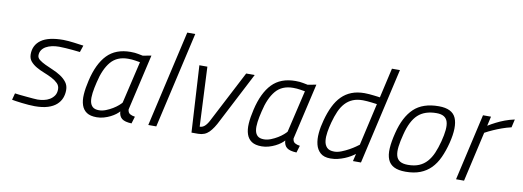

<svg xmlns="http://www.w3.org/2000/svg" viewBox="-58 -1065 3863 1418"><g transform="rotate(10 1873.0 -356.0)"><path d="M496 -443Q467 -446 439 -449Q415 -451 388 -453Q361 -455 339 -455Q310 -455 285 -449.5Q260 -444 240.5 -433Q221 -422 210 -405Q199 -388 199 -366Q199 -347 217 -333Q235 -319 262.5 -306Q290 -293 322 -279.5Q354 -266 381.5 -248Q409 -230 427 -206Q445 -182 445 -148Q445 -116 434 -88Q423 -60 398.5 -38Q374 -16 334 -3.5Q294 9 236 9Q216 9 190 7Q164 5 139 2Q114 -1 93.5 -4Q73 -7 64 -9L77 -59Q88 -57 112.5 -54.5Q137 -52 164 -49.5Q191 -47 214.5 -45Q238 -43 248 -43Q270 -43 294.5 -48Q319 -53 339 -65Q359 -77 372 -96Q385 -115 385 -144Q385 -170 367 -188Q349 -206 322 -220Q295 -234 263 -246.5Q231 -259 204 -274.5Q177 -290 159 -311Q141 -332 141 -364Q141 -433 195 -471.5Q249 -510 361 -510Q379 -510 400 -508Q421 -506 442 -503.5Q463 -501 482 -498Q501 -495 513 -494Z M924 -88Q926 -64 941 -55Q956 -46 979 -43L963 10Q912 8 890 -9.5Q868 -27 866 -63Q857 -52 840.5 -39.5Q824 -27 802 -16Q780 -5 754 2.5Q728 10 701 10Q653 10 626 -8Q599 -26 587.5 -59.5Q576 -93 579 -140Q582 -187 596 -246Q626 -376 690 -442.5Q754 -509 865 -509Q899 -509 922 -504Q945 -499 958 -497L1021 -509ZM709 -44Q734 -44 760.5 -54.5Q787 -65 810 -79Q833 -93 849.5 -107.5Q866 -122 872 -130L946 -446Q932 -448 909 -452Q886 -456 856 -456Q773 -456 726.5 -401Q680 -346 657 -244Q646 -199 641 -162Q636 -125 640.5 -99Q645 -73 661 -58.5Q677 -44 709 -44Z M1252 -722H1312L1147 0H1087Z M1442 -500 1463 -54Q1480 -53 1496.5 -65.5Q1513 -78 1529 -107L1733 -500H1797L1603 -125Q1573 -63 1541.5 -31.5Q1510 0 1461 0H1411L1382 -500Z M2161 -88Q2163 -64 2178 -55Q2193 -46 2216 -43L2200 10Q2149 8 2127 -9.5Q2105 -27 2103 -63Q2094 -52 2077.5 -39.5Q2061 -27 2039 -16Q2017 -5 1991 2.5Q1965 10 1938 10Q1890 10 1863 -8Q1836 -26 1824.5 -59.5Q1813 -93 1816 -140Q1819 -187 1833 -246Q1863 -376 1927 -442.5Q1991 -509 2102 -509Q2136 -509 2159 -504Q2182 -499 2195 -497L2258 -509ZM1946 -44Q1971 -44 1997.5 -54.5Q2024 -65 2047 -79Q2070 -93 2086.5 -107.5Q2103 -122 2109 -130L2183 -446Q2169 -448 2146 -452Q2123 -456 2093 -456Q2010 -456 1963.5 -401Q1917 -346 1894 -244Q1883 -199 1878 -162Q1873 -125 1877.5 -99Q1882 -73 1898 -58.5Q1914 -44 1946 -44Z M2620 -509Q2636 -509 2654.5 -507.5Q2673 -506 2689.5 -504Q2706 -502 2718.5 -500.5Q2731 -499 2736 -498L2787 -722H2847L2682 0H2622L2635 -56Q2621 -45 2601.5 -33.5Q2582 -22 2559 -12.5Q2536 -3 2509.5 3.5Q2483 10 2454 10Q2405 10 2378.5 -13.5Q2352 -37 2342.5 -75Q2333 -113 2337.5 -161Q2342 -209 2356 -259Q2372 -319 2395 -366Q2418 -413 2449.5 -444.5Q2481 -476 2523 -492.5Q2565 -509 2620 -509ZM2473 -45Q2498 -45 2527 -56.5Q2556 -68 2582 -82.5Q2608 -97 2627 -110.5Q2646 -124 2651 -128L2723 -445Q2703 -447 2684 -450Q2667 -452 2649 -453.5Q2631 -455 2617 -455Q2573 -455 2541 -441.5Q2509 -428 2485 -402Q2461 -376 2444.5 -338.5Q2428 -301 2415 -253Q2405 -216 2399 -179Q2393 -142 2396.5 -112Q2400 -82 2417.5 -63.5Q2435 -45 2473 -45Z M3177 -509Q3278 -509 3305.5 -445Q3333 -381 3302 -257Q3286 -194 3263 -144Q3240 -94 3206.5 -60Q3173 -26 3126.5 -8Q3080 10 3017 10Q2963 10 2930.5 -6.5Q2898 -23 2884 -56.5Q2870 -90 2873 -140.5Q2876 -191 2893 -258Q2924 -383 2990.5 -446Q3057 -509 3177 -509ZM3026 -43Q3074 -43 3108.5 -57.5Q3143 -72 3168 -100Q3193 -128 3210 -167.5Q3227 -207 3240 -257Q3253 -307 3256.5 -344.5Q3260 -382 3252.5 -406.5Q3245 -431 3224.5 -443.5Q3204 -456 3169 -456Q3081 -456 3030.5 -409.5Q2980 -363 2954 -258Q2940 -205 2935 -164.5Q2930 -124 2937 -97Q2944 -70 2965.5 -56.5Q2987 -43 3026 -43Z M3509 -500H3569L3553 -429Q3580 -446 3612 -462Q3639 -476 3673.5 -489Q3708 -502 3746 -510L3732 -449Q3697 -441 3662.5 -428.5Q3628 -416 3601 -404Q3569 -390 3540 -374L3455 0H3395Z"/></g></svg>

Font: Panefresco 250wt
Style: Italic
Weight: 300
Version: Version 1.000